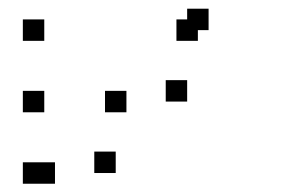

<svg xmlns="http://www.w3.org/2000/svg" viewBox="-20 -487 707 448"><path d="M108.3 -108.3V-58.3H58.3V-108.3ZM466.7 -466.7V-416.7H416.7V-466.7ZM250 -133.3V-83.3H200V-133.3ZM83.3 -108.3V-58.3H33.3V-108.3ZM416.7 -300V-250H366.7V-300ZM275 -275V-225H225V-275ZM83.3 -275V-225H33.3V-275ZM441.7 -441.7V-391.7H391.7V-441.7ZM83.3 -441.7V-391.7H33.3V-441.7Z"/></svg>

Font: 0xA000-Boxes
Style: Boxes
Weight: 400
Version: Version 0.1